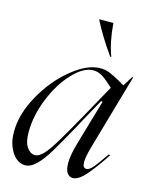

<svg xmlns="http://www.w3.org/2000/svg" viewBox="-114 -815 711 902"><g transform="rotate(15 242.0 -364.5)"><path d="M295 -271 391 -444Q358 -475 336.5 -488.5Q315 -502 291 -502Q245 -502 193 -447.5Q141 -393 106.5 -308.5Q72 -224 72 -142Q72 -94 89 -70Q106 -46 128 -46Q147 -46 168 -68Q189 -90 216.5 -135Q244 -180 295 -271ZM321 -520Q346 -520 367.5 -511Q389 -502 413 -488.5Q437 -475 445 -470L475 -518H480L374 -149Q360 -100 360 -75Q360 -46 378 -46Q392 -46 409 -65.5Q426 -85 462 -138H471Q425 -68 390 -28Q355 12 327 12Q311 12 300 -3Q289 -18 289 -51Q289 -89 306 -148L371 -371H363L305 -266L283 -225Q233 -135 205.5 -89Q178 -43 150.5 -15.5Q123 12 95 12Q72 12 51.5 -5Q31 -22 18 -53.5Q5 -85 5 -127Q5 -213 56.5 -305.5Q108 -398 183 -459Q258 -520 321 -520ZM256 -738V-741H324Q331 -649 356 -584H351Q296 -660 256 -738Z"/></g></svg>

Font: Nyght Serif Light Italic
Style: Regular
Weight: 300
Italic angle: -16°
Designer: Maksym Kobuzan
Version: Version 0.410